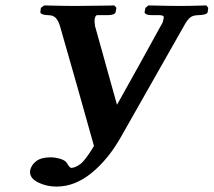

<svg xmlns="http://www.w3.org/2000/svg" viewBox="-20 -667 789 709"><path d="M242 -47Q258 -47 277 -61.5Q296 -76 327 -128Q296 -238 265 -348.5Q234 -459 202 -569Q197 -587 187.5 -599Q178 -611 158 -611Q145 -611 136.5 -614.5Q128 -618 129 -623L131 -638L143 -647Q143 -647 163.5 -646.5Q184 -646 211 -645.5Q238 -645 258 -645Q277 -645 301.5 -645.5Q326 -646 349 -646Q372 -646 387 -646.5Q402 -647 402 -647L410 -638L407 -623Q405 -611 376 -611H339Q333 -611 330 -599Q328 -586 331 -574H330Q346 -517 358.5 -472Q371 -427 383.5 -382Q396 -337 412 -280Q453 -353 494 -427Q535 -501 575 -574Q580 -581 581.5 -587Q583 -593 584 -598Q586 -606 582 -608.5Q578 -611 569 -611H540Q528 -611 520.5 -614.5Q513 -618 514 -623L517 -638L528 -647Q528 -647 549 -646.5Q570 -646 598.5 -645.5Q627 -645 648 -645Q664 -645 686 -645.5Q708 -646 725 -646.5Q742 -647 742 -647L749 -638L747 -623Q746 -616 734 -613.5Q722 -611 713 -611Q694 -611 683 -603Q672 -595 658 -569L427 -162Q381 -80 319 -29Q257 22 189 22Q152 22 121.5 7Q91 -8 91 -31V-37Q96 -59 114.5 -72.5Q133 -86 167 -86Q184 -86 202.5 -80.5Q221 -75 227 -65Q230 -59 235 -53Q240 -47 242 -47Z"/></svg>

Font: Libertinus Serif SemiBold
Style: Italic
Weight: 600
Italic angle: -11.5°
Designer: Philipp H. Poll, Khaled Hosny
Foundry: Caleb Maclennan
Version: Version 7.051;RELEASE